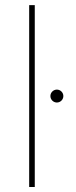

<svg xmlns="http://www.w3.org/2000/svg" viewBox="-20 -748 305 768"><path d="M119.1 -727.5H96.7V0H119.1ZM207.5 -337.9C221.7 -337.9 233.4 -349.6 233.4 -363.8C233.4 -377.9 221.7 -389.6 207.5 -389.6C193.4 -389.6 181.6 -377.9 181.6 -363.8C181.6 -349.6 193.4 -337.9 207.5 -337.9Z"/></svg>

Font: Raveo Thin
Style: Regular
Weight: 100
Designer: Jakub Foglar, Rasmus Andersson (Inter)
Foundry: Jakubfoglar.com
Version: Version 1.100;Glyphs 3.2.3 (3260)